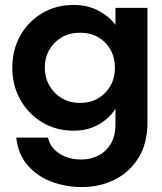

<svg xmlns="http://www.w3.org/2000/svg" viewBox="-20 -528 660 780"><path d="M313 232Q249 232 191.5 211Q134 190 94 145.5Q54 101 46 31H175Q184 72 221.5 96Q259 120 310 120Q348 120 379.5 104Q411 88 430 56.5Q449 25 449 -24V-86Q434 -62 410 -42Q386 -22 353.5 -9.5Q321 3 279 3Q208 3 151.5 -31Q95 -65 62.5 -123Q30 -181 30 -253Q30 -326 62.5 -383.5Q95 -441 151.5 -474.5Q208 -508 279 -508Q336 -508 380 -484.5Q424 -461 449 -427V-496H579V-31Q579 55 542.5 113.5Q506 172 445.5 202Q385 232 313 232ZM305 -110Q348 -110 379.5 -129Q411 -148 429 -180Q447 -212 447 -252Q447 -294 429 -326Q411 -358 379.5 -376.5Q348 -395 305 -395Q263 -395 231 -376.5Q199 -358 180.5 -326Q162 -294 162 -253Q162 -213 180.5 -180.5Q199 -148 231 -129Q263 -110 305 -110Z"/></svg>

Font: Host Grotesk Light
Style: Bold
Weight: 700
Version: Version 1.003